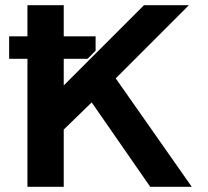

<svg xmlns="http://www.w3.org/2000/svg" viewBox="-20 -715 798 735"><path d="M15 -490V-576H85V-695H224V-576H346V-521Q343 -518 336.5 -511.5Q330 -505 325 -499.5Q320 -494 315 -490H224V-388L531 -695H703L423 -415Q698 -23 714 0H555L331 -323L224 -219V0H85V-490Z"/></svg>

Font: Coval
Style: Heavy
Weight: 900
Foundry: Context Ltd
Version: Version 001.000